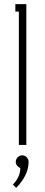

<svg xmlns="http://www.w3.org/2000/svg" viewBox="-20 -699 218 926"><path d="M56 82C56 95 66 107 78 111C78 145 62 171 42 191L58 207C93 172 118 128 118 82C118 65 104 50 87 50C70 50 56 65 56 82ZM54 -679V-643H71V0H107V-679Z"/></svg>

Font: Rawengulk
Style: Regular
Weight: 400
Version: Version 0.9